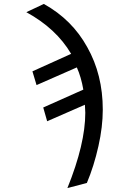

<svg xmlns="http://www.w3.org/2000/svg" viewBox="-20 -749 617 977"><path d="M422 182 323 208Q414 -17 414 -175Q414 -190 412 -216L220 -132L200 -202L404 -293Q393 -357 371 -406L166 -316L145 -386L342 -475Q266 -604 114 -687L203 -729Q347 -649 424 -509Q503 -369 503 -191Q503 -104 481 -6Q458 97 422 182Z"/></svg>

Font: Libra Sans
Style: Italic
Weight: 400
Italic angle: -12°
Foundry: Context Ltd
Version: Version 1.002